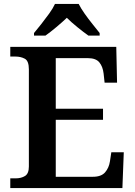

<svg xmlns="http://www.w3.org/2000/svg" viewBox="-20 -951 682 971"><path d="M32 0V-49H59Q87 -49 106.5 -61Q126 -73 126 -109V-600Q126 -643 105.5 -654Q85 -665 58 -665H32V-714H568L572 -533H509L504 -579Q500 -614 482.5 -635.5Q465 -657 424 -657H262V-401H501V-345H262V-57H450Q492 -57 511.5 -79.5Q531 -102 536 -135L543 -181H606L599 0ZM152 -784Q168 -803 188.5 -829Q209 -855 228.5 -882Q248 -909 258 -931H378Q389 -909 408 -882Q427 -855 448 -829Q469 -803 484 -784V-771H427Q403 -788 371.5 -813.5Q340 -839 318 -861Q295 -839 264.5 -813.5Q234 -788 210 -771H152Z"/></svg>

Font: Noto Serif Telugu SemiBold
Style: Regular
Weight: 600
Designer: Jelle Bosma - Monotype Design Team
Foundry: Monotype Imaging Inc.
Version: Version 2.005; ttfautohint (v1.8.4.7-5d5b)